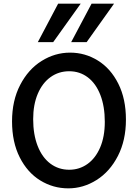

<svg xmlns="http://www.w3.org/2000/svg" viewBox="-20 -1011 762 1043"><path d="M356 -624Q298.8 -624 254.4 -592Q210 -560.1 185.1 -501.2Q160.2 -442.4 160.2 -363.8Q160.2 -280.3 184.6 -218Q209 -155.8 253.4 -122.3Q297.9 -88.9 356 -88.9Q411.1 -88.9 455.1 -120.1Q499 -151.4 524.2 -210.2Q549.3 -269 549.3 -349.1Q549.3 -433.1 525.1 -495.4Q501 -557.6 457 -590.8Q413.1 -624 356 -624ZM351.1 12.2Q268.6 12.2 198.7 -30.8Q128.9 -73.7 87.2 -156.2Q45.4 -238.8 45.4 -351.6Q45.4 -464.4 89.4 -549.3Q133.3 -634.3 205.8 -679.7Q278.3 -725.1 360.8 -725.1Q442.4 -725.1 511.7 -682.1Q581.1 -639.2 622.6 -556.6Q664.1 -474.1 664.1 -361.3Q664.1 -248.5 620.4 -163.6Q576.7 -78.6 504.6 -33.2Q432.6 12.2 351.1 12.2ZM418.5 -991.2 269 -782.2H185.5L295.9 -991.2ZM599.6 -991.2 450.7 -782.2H366.7L477.5 -991.2Z"/></svg>

Font: Lesson One Medium
Style: Regular
Weight: 500
Designer: But Ko, Victor Gaultney, Annie Olsen, Julie Remington, Don Collingsworth, Eric Hays, Becca Hirsbrunner
Version: Version 1.100